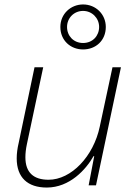

<svg xmlns="http://www.w3.org/2000/svg" viewBox="-20 -832 598 862"><path d="M353 -610C410 -610 455 -650 455 -711C455 -768 410 -812 353 -812C298 -812 251 -770 251 -711C251 -650 297 -610 353 -610ZM353 -639C310 -639 281 -671 281 -711C281 -751 312 -783 353 -783C393 -783 425 -751 425 -711C425 -671 396 -639 353 -639ZM190 10C293 10 366 -71 400 -131H403L378 0H411L523 -530H485L428 -264C400 -130 300 -25 198 -25C131 -25 94 -57 94 -126C94 -143 96 -163 101 -186L174 -530H135L64 -191C58 -166 55 -142 55 -121C55 -35 104 10 190 10Z"/></svg>

Font: Noto Sans ExtraLight
Style: Italic
Weight: 200
Italic angle: -12°
Designer: Monotype Design Team
Foundry: Monotype Imaging Inc.
Version: Version 2.013